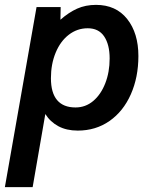

<svg xmlns="http://www.w3.org/2000/svg" viewBox="-55 -526 623 788"><path d="M95 -497H194L193 -445Q227 -475 261.5 -490.5Q296 -506 339 -506Q421 -506 467 -448Q513 -390 513 -296Q513 -209 482 -139Q451 -69 394.5 -29.5Q338 10 264 10Q218 10 184.5 -8Q151 -26 131 -58L79 242H-35ZM395 -286Q395 -343 372.5 -376.5Q350 -410 305 -410Q262 -410 227.5 -383.5Q193 -357 173.5 -310Q154 -263 154 -205Q154 -145 179.5 -115Q205 -85 255 -85Q296 -85 327.5 -111.5Q359 -138 377 -184Q395 -230 395 -286Z"/></svg>

Font: Cabin SemiBold
Style: Italic
Weight: 600
Italic angle: -7°
Designer: Pablo Impallari
Foundry: Pablo Impallari. http://www.impallari.com Igino Marini. http://www.ikern.com
Version: Version 2.200